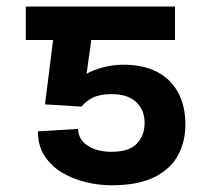

<svg xmlns="http://www.w3.org/2000/svg" viewBox="-20 -548 635 577"><path d="M225.1 -227.5 115.2 -234.4 152.3 -528.3H505.9V-427.7H254.4L240.2 -326.2Q256.8 -336.4 285.9 -344.5Q314.9 -352.5 345.7 -353.5Q406.7 -354.5 449.5 -333.3Q492.2 -312 514.6 -271.2Q537.1 -230.5 537.1 -173.3Q537.1 -122.1 514.6 -80.8Q492.2 -39.6 443.4 -15.4Q394.5 8.8 315.4 8.8Q275.9 8.8 236.3 -1Q196.8 -10.7 164.6 -30.5Q132.3 -50.3 113 -81.1Q93.8 -111.8 93.8 -153.3L214.4 -160.6Q215.8 -127.9 243.9 -109.9Q272 -91.8 315.4 -91.8Q367.2 -91.8 390.9 -116Q414.6 -140.1 414.6 -178.7Q414.6 -217.3 389.4 -241.2Q364.3 -265.1 315.9 -265.1Q279.8 -265.1 258.3 -254.2Q236.8 -243.2 225.1 -227.5ZM209 -528.3V-427.7H57.6V-528.3Z"/></svg>

Font: Inter Cardless
Style: Medium
Weight: 500
Designer: Rasmus Andersson
Foundry: rsms
Version: Version 4.001;git-9221beed3